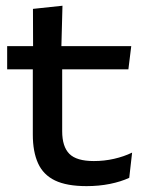

<svg xmlns="http://www.w3.org/2000/svg" viewBox="-20 -638 510 670"><path d="M282 11.5Q213 11.5 172 -8.2Q131 -28 112.8 -68.2Q94.5 -108.5 94.5 -168.5V-434.5H197V-180Q197 -126.5 222 -101.2Q247 -76 307.5 -76Q344 -76 378 -83.8Q412 -91.5 441 -105.5L431 -17.5Q402 -4 363.5 3.8Q325 11.5 282 11.5ZM5 -396V-477H438L428 -396ZM95.5 -468 95 -607 198 -618 194 -468Z"/></svg>

Font: Anek Gurmukhi Medium SemiExpanded
Style: Regular
Weight: 500
Width: 6
Version: Version 1.003